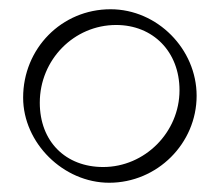

<svg xmlns="http://www.w3.org/2000/svg" viewBox="-20 -514 474 415"><path d="M216 -119C320 -119 405 -204 405 -307C405 -408 320 -494 219 -494C113 -494 30 -409 30 -303C30 -205 117 -119 216 -119ZM203 -153C122 -153 66 -208 66 -292C66 -385 140 -460 231 -460C311 -460 368 -402 368 -319C368 -228 293 -153 203 -153Z"/></svg>

Font: Noto Serif Devanagari ExtraLight
Style: Regular
Weight: 200
Designer: Universal Thirst, Indian Type Foundry and the Monotype Design Team
Foundry: Monotype Imaging Inc.
Version: Version 2.004